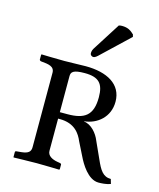

<svg xmlns="http://www.w3.org/2000/svg" viewBox="-105 -747 691 834"><g transform="rotate(15 240.5 -330.0)"><path d="M326 -670 246 -544C240 -534 240 -527 240 -521C240 -515 247 -509 254 -509C261 -509 268 -514 283 -529L398 -638L395 -649C393 -650 391 -652 389 -654C381 -661 368 -672 340 -672C335 -672 329 -671 326 -670ZM323 -346C323 -264 286 -240 210 -240H176V-402C176 -421 185 -432 237 -432C301 -432 323 -407 323 -346ZM101 -62C101 -42 90 -32 59 -29L38 -27C34 -27 32 -25 32 -21V0L33 2C33 2 109 0 137 0C167 0 237 2 237 2L240 0V-21C240 -25 237 -26 233 -27L221 -29C198 -33 176 -44 176 -66V-211H184C252 -211 277 -170 290 -139L320 -79C334 -50 369 12 417 12C430 12 452 11 471 4L465 -17C429 -17 414 -43 395 -86L361 -161C349 -192 321 -225 288 -228V-229C346 -235 398 -277 398 -346C398 -425 329 -462 233 -462C208 -462 174 -460 137 -460C97 -460 35 -462 35 -462L33 -460V-438C33 -436 37 -432 41 -432C74 -429 101 -426 101 -397Z"/></g></svg>

Font: Linux Libertine O C
Style: Regular
Weight: 400
Designer: Philipp H. Poll
Foundry: Philipp H. Poll
Version: Version 4.0.3